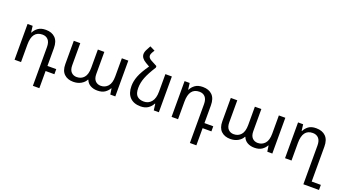

<svg xmlns="http://www.w3.org/2000/svg" viewBox="-65 -1504 4491 2482"><g transform="rotate(20 2180.5 -263.5)"><path d="M425 236V-297Q425 -364 395.5 -396.5Q366 -429 316 -429Q176 -429 176 -241V0H87V-492H157L168 -405H173Q192 -445 231.5 -473.5Q271 -502 337 -502Q420 -502 467 -455Q514 -408 514 -314V-70H635V0H514V236Z M896 9Q817 9 770 -36Q723 -81 723 -171V-492H812V-188Q812 -125 841.5 -94.5Q871 -64 917 -64Q979 -64 1016.5 -107Q1054 -150 1054 -241V-492H1143V-188Q1143 -125 1172.5 -94.5Q1202 -64 1248 -64Q1307 -64 1345.5 -107Q1384 -150 1384 -241V-492H1473V0H1404L1392 -80H1387Q1369 -45 1330.5 -18Q1292 9 1227 9Q1172 9 1131 -14Q1090 -37 1072 -83H1067Q1047 -43 1001.5 -17Q956 9 896 9Z M1985 -87Q1966 -47 1925.5 -18.5Q1885 10 1822 10Q1727 10 1675 -44Q1623 -98 1623 -198Q1623 -265 1650.5 -336.5Q1678 -408 1751 -512L1698 -543Q1628 -584 1628 -640Q1628 -670 1647 -705L1678 -763L1747 -729L1725 -692Q1712 -670 1712 -651Q1712 -617 1755 -594L1838 -550V-528Q1771 -423 1742.5 -349.5Q1714 -276 1714 -204Q1714 -126 1747.5 -94.5Q1781 -63 1841 -63Q1904 -63 1943.5 -110.5Q1983 -158 1983 -252V-492H2072V0H2002L1991 -87Z M2585 236V-297Q2585 -364 2555.5 -396.5Q2526 -429 2476 -429Q2336 -429 2336 -241V0H2247V-492H2317L2328 -405H2333Q2352 -445 2391.5 -473.5Q2431 -502 2497 -502Q2580 -502 2627 -455Q2674 -408 2674 -314V-70H2795V0H2674V236Z M3056 9Q2977 9 2930 -36Q2883 -81 2883 -171V-492H2972V-188Q2972 -125 3001.5 -94.5Q3031 -64 3077 -64Q3139 -64 3176.5 -107Q3214 -150 3214 -241V-492H3303V-188Q3303 -125 3332.5 -94.5Q3362 -64 3408 -64Q3467 -64 3505.5 -107Q3544 -150 3544 -241V-492H3633V0H3564L3552 -80H3547Q3529 -45 3490.5 -18Q3452 9 3387 9Q3332 9 3291 -14Q3250 -37 3232 -83H3227Q3207 -43 3161.5 -17Q3116 9 3056 9Z M4146 236V-297Q4146 -364 4116 -396.5Q4086 -429 4035 -429Q3897 -429 3897 -241V0H3808V-492H3878L3889 -405H3894Q3913 -445 3951 -473.5Q3989 -502 4056 -502Q4140 -502 4187.5 -455Q4235 -408 4235 -314V166H4361V236Z"/></g></svg>

Font: Noto Sans Armenian
Style: Regular
Weight: 400
Designer: Monotype Design Team
Foundry: Monotype Imaging Inc.
Version: Version 2.040;GOOG;noto-fonts:20170220:a8a215d2e889